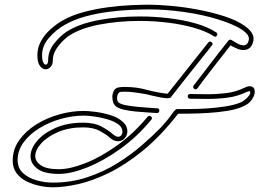

<svg xmlns="http://www.w3.org/2000/svg" viewBox="-20 -775 1104 817"><path d="M812 -395Q807 -395 803.5 -400Q800 -405 804 -411Q813 -423 830.5 -445.5Q848 -468 868.5 -495Q889 -522 908 -546.5Q927 -571 939.5 -586.5Q952 -602 952 -602Q957 -609 965.5 -604.5Q974 -600 985.5 -592.5Q997 -585 1009 -583Q1011 -583 1012.5 -582.5Q1014 -582 1015 -582Q1033 -582 1038 -602Q1043 -619 1027 -634.5Q1011 -650 986.5 -662Q962 -674 939 -682Q916 -690 906 -693Q842 -713 763 -724Q684 -735 615 -735Q583 -735 537.5 -733Q492 -731 441.5 -724.5Q391 -718 342 -704.5Q293 -691 255 -669Q217 -647 188 -613.5Q159 -580 159 -540Q159 -519 164 -509.5Q169 -500 174 -500Q185 -500 185 -520Q185 -558 210.5 -590Q236 -622 262 -639Q313 -673 397.5 -689Q482 -705 573 -705Q637 -705 699 -697.5Q761 -690 813.5 -675Q866 -660 900 -637Q905 -635 905 -629Q905 -624 900.5 -620.5Q896 -617 890 -621Q857 -642 806.5 -656.5Q756 -671 696 -678.5Q636 -686 574 -686Q485 -686 403.5 -670.5Q322 -655 274 -623Q249 -606 227 -577.5Q205 -549 205 -520Q205 -501 195.5 -490.5Q186 -480 174 -480Q161 -480 150 -494.5Q139 -509 139 -540Q139 -572 154.5 -600Q170 -628 194.5 -650Q219 -672 245 -687Q285 -710 335.5 -723.5Q386 -737 438.5 -744Q491 -751 537.5 -753Q584 -755 615 -755Q654 -755 709 -750Q764 -745 822.5 -734Q881 -723 934 -706Q987 -689 1021 -665Q1037 -654 1048 -640Q1059 -626 1059 -609Q1059 -606 1058.5 -603Q1058 -600 1057 -597Q1052 -578 1041 -570Q1030 -562 1016 -562Q1003 -562 988 -568.5Q973 -575 961 -582Q952 -570 932.5 -545.5Q913 -521 890.5 -492Q868 -463 848.5 -437.5Q829 -412 820 -399Q817 -395 812 -395ZM647 -294Q632 -295 608 -296.5Q584 -298 557.5 -300.5Q531 -303 508.5 -308Q486 -313 474 -322Q458 -334 458 -363Q458 -378 465.5 -390.5Q473 -403 491 -404Q497 -405 503 -405Q509 -405 514 -405Q560 -405 604 -393Q648 -381 693 -376Q725 -416 759.5 -459.5Q794 -503 823 -539.5Q852 -576 866 -594Q869 -598 874 -598Q879 -598 883 -592.5Q887 -587 882 -582Q867 -563 837 -525.5Q807 -488 772 -444Q737 -400 706 -360Q703 -357 693 -357Q680 -357 660 -361Q640 -365 623 -369Q606 -373 603 -374Q575 -379 547 -382.5Q519 -386 493 -384Q486 -383 482 -375Q478 -367 478 -358Q478 -343 486 -338Q495 -331 517 -327Q539 -323 564.5 -320.5Q590 -318 613.5 -316.5Q637 -315 649 -314Q658 -314 658 -304Q658 -300 655 -296.5Q652 -293 647 -294ZM205 22Q179 22 149.5 16Q120 10 93.5 -3Q67 -16 50.5 -38Q34 -60 34 -92Q34 -139 61.5 -178Q89 -217 133.5 -245Q178 -273 231.5 -288Q285 -303 337 -303Q354 -303 386 -299Q418 -295 450.5 -285Q483 -275 503 -256Q514 -246 518 -236Q522 -226 522 -216Q522 -199 510.5 -186.5Q499 -174 482 -174Q463 -174 445 -191Q432 -203 404.5 -218Q377 -233 334 -233Q274 -233 228 -213.5Q182 -194 156 -165.5Q130 -137 130 -111Q130 -88 154 -71.5Q178 -55 231 -55Q278 -55 344 -81Q410 -107 479.5 -157Q549 -207 608 -278Q611 -282 616 -282Q621 -282 625 -276.5Q629 -271 624 -266Q564 -193 492 -141.5Q420 -90 351 -62.5Q282 -35 231 -35Q168 -35 139 -57Q110 -79 110 -110Q110 -142 137.5 -175Q165 -208 215.5 -230.5Q266 -253 334 -253Q382 -253 413 -236Q444 -219 459 -205Q473 -193 483 -193Q491 -193 496 -199.5Q501 -206 501 -214Q501 -234 482 -247Q463 -260 435 -268Q407 -276 380 -279.5Q353 -283 337 -283Q288 -283 238.5 -269Q189 -255 147.5 -229.5Q106 -204 80.5 -169.5Q55 -135 55 -94Q55 -60 77.5 -39Q100 -18 134.5 -8Q169 2 205 2Q283 2 352 -21Q421 -44 479.5 -80.5Q538 -117 584.5 -157.5Q631 -198 664 -232Q696 -267 711 -289Q726 -311 733 -311Q748 -311 782.5 -311Q817 -311 859 -313.5Q901 -316 941 -322.5Q981 -329 1006 -340Q1012 -343 1022 -350.5Q1032 -358 1039.5 -368Q1047 -378 1044 -387H1042Q1041 -387 1038 -386.5Q1035 -386 1030 -384Q991 -365 948.5 -359.5Q906 -354 863 -354Q844 -354 825.5 -354.5Q807 -355 789 -355Q779 -355 779 -365Q779 -375 789 -375Q807 -375 825.5 -374.5Q844 -374 863 -374Q904 -374 944 -379Q984 -384 1021 -402Q1033 -408 1042 -408Q1064 -408 1064 -384Q1064 -370 1052 -351.5Q1040 -333 1014 -322Q988 -310 948.5 -303.5Q909 -297 867 -294.5Q825 -292 790 -291.5Q755 -291 738 -291Q663 -195 588 -134Q513 -73 443 -39Q373 -5 312.5 8.5Q252 22 205 22Z"/></svg>

Font: Neonderthaw
Style: Regular
Weight: 400
Designer: Robert E. Leuschke
Foundry: Robert E. Leuschke
Version: Version 1.010; ttfautohint (v1.8.3)